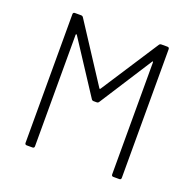

<svg xmlns="http://www.w3.org/2000/svg" viewBox="-124 -827 964 954"><g transform="rotate(20 358.0 -350.0)"><path d="M104 -10V-690Q104 -700 114 -700H146Q154 -700 158 -694L356 -390Q359 -386 362 -390L559 -693Q563 -700 571 -700H603Q613 -700 613 -690V-10Q613 0 603 0H572Q562 0 562 -10V-602Q562 -605 560 -606Q558 -607 557 -604L379 -327Q375 -320 367 -320H351Q343 -320 339 -327L160 -601Q158 -604 156 -603Q154 -602 154 -599V-10Q154 0 144 0H114Q104 0 104 -10Z"/></g></svg>

Font: Barlow GEO Light
Style: Regular
Weight: 300
Designer: Jeremy Tribby
Foundry: Tribby Type
Version: Version 1.408